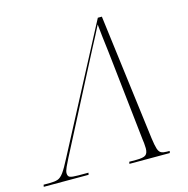

<svg xmlns="http://www.w3.org/2000/svg" viewBox="-157 -816 901 918"><g transform="rotate(-15 293.5 -357.0)"><path d="M-52 0 -50 -10H-19Q5 -10 20 -15Q35 -20 49.5 -40Q64 -60 87 -105L407 -714H427L506 -91Q511 -54 516.5 -37Q522 -20 532.5 -15Q543 -10 561 -10H574L572 0H372L374 -10H409Q444 -10 455.5 -19Q467 -28 467 -52Q467 -63 465.5 -77.5Q464 -92 463 -97L421 -480Q418 -509 413.5 -547Q409 -585 404.5 -621.5Q400 -658 398 -683Q386 -658 373.5 -635Q361 -612 345 -581Q329 -550 305 -504L97 -102Q87 -83 78.5 -64Q70 -45 70 -35Q70 -19 80.5 -14.5Q91 -10 122 -10H172L170 0Z"/></g></svg>

Font: Noto Serif Display ExtraLight
Style: Italic
Weight: 200
Italic angle: -12°
Designer: Monotype Design Team
Foundry: Monotype Imaging Inc.
Version: Version 2.009